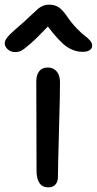

<svg xmlns="http://www.w3.org/2000/svg" viewBox="-64 -788 413 819"><path d="M1 -565.9Q-18.1 -565.9 -31 -577.6Q-43.9 -589.4 -43.9 -604Q-43.9 -615.7 -29.8 -632.3Q-15.6 -648.9 37.1 -693.8Q53.2 -708 73 -727.1Q92.8 -746.1 100.1 -752Q107.4 -757.8 119.1 -762.9Q130.9 -768.1 146 -768.1Q168.9 -768.1 185.8 -757.3Q202.6 -746.6 222.2 -717.8Q242.2 -688.5 264.2 -666Q286.1 -643.6 299.1 -634.3Q312 -625 320.6 -614.7Q329.1 -604.5 329.1 -592.8Q329.1 -581.1 318.4 -574Q307.6 -566.9 289.1 -566.9Q252.9 -566.9 220.9 -588.6Q189 -610.4 140.1 -674.8Q93.3 -625.5 64.9 -600.8Q36.6 -576.2 25.4 -571Q14.2 -565.9 1 -565.9ZM142.1 11.2Q91.8 11.2 91.8 -62Q91.8 -180.2 91.3 -290.3Q90.8 -400.4 90.8 -439.9Q90.8 -467.8 103 -483.9Q115.2 -500 140.1 -500Q162.6 -500 177 -484.1Q191.4 -468.3 191.9 -439Q192.4 -399.4 187.7 -234.6Q183.1 -69.8 183.1 -33.2Q183.1 -13.2 172.6 -1Q162.1 11.2 142.1 11.2Z"/></svg>

Font: Shantell Sans Normal
Style: Regular
Weight: 400
Designer: Stephen Nixon, Anya Danilova, Shantell Martin
Foundry: Arrow Type
Version: Version 1.006;[559af2be0]